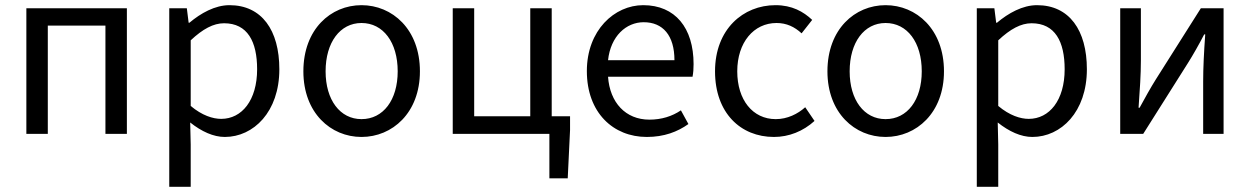

<svg xmlns="http://www.w3.org/2000/svg" viewBox="-20 -518 4837 743"><path d="M82 0H165V-419H388V0H471V-486H82Z M635 205H718V41L716 -44C760 -9 806 12 850 12C961 12 1061 -85 1061 -250C1061 -401 993 -498 868 -498C812 -498 757 -467 713 -430H710L703 -486H635ZM836 -58C804 -58 762 -71 718 -108V-362C765 -406 806 -428 847 -428C938 -428 975 -357 975 -250C975 -130 916 -58 836 -58Z M1379 12C1498 12 1605 -81 1605 -242C1605 -405 1498 -498 1379 -498C1260 -498 1154 -405 1154 -242C1154 -81 1260 12 1379 12ZM1379 -57C1296 -57 1240 -131 1240 -242C1240 -354 1296 -429 1379 -429C1463 -429 1519 -354 1519 -242C1519 -131 1463 -57 1379 -57Z M2106 172H2177L2186 -15V-68H2115V-486H2032V-68H1815V-486H1732V0H2106Z M2483 12C2550 12 2602 -8 2644 -38L2615 -91C2581 -68 2540 -55 2493 -55C2401 -55 2340 -121 2333 -221H2660C2663 -237 2664 -252 2664 -270C2664 -410 2593 -498 2469 -498C2358 -498 2251 -401 2251 -243C2251 -82 2353 12 2483 12ZM2333 -285C2343 -378 2403 -432 2471 -432C2545 -432 2590 -381 2590 -285Z M2975 12C3033 12 3088 -10 3132 -50L3096 -103C3067 -77 3027 -57 2982 -57C2893 -57 2833 -131 2833 -242C2833 -354 2897 -429 2985 -429C3024 -429 3055 -414 3082 -389L3123 -441C3089 -473 3045 -498 2981 -498C2856 -498 2747 -405 2747 -242C2747 -81 2846 12 2975 12Z M3407 12C3526 12 3633 -81 3633 -242C3633 -405 3526 -498 3407 -498C3288 -498 3182 -405 3182 -242C3182 -81 3288 12 3407 12ZM3407 -57C3324 -57 3268 -131 3268 -242C3268 -354 3324 -429 3407 -429C3491 -429 3547 -354 3547 -242C3547 -131 3491 -57 3407 -57Z M3760 205H3843V41L3841 -44C3885 -9 3931 12 3975 12C4086 12 4186 -85 4186 -250C4186 -401 4118 -498 3993 -498C3937 -498 3882 -467 3838 -430H3835L3828 -486H3760ZM3961 -58C3929 -58 3887 -71 3843 -108V-362C3890 -406 3931 -428 3972 -428C4063 -428 4100 -357 4100 -250C4100 -130 4041 -58 3961 -58Z M4315 0H4404L4577 -274C4596 -304 4621 -348 4640 -385H4644C4639 -315 4636 -255 4636 -203V0H4715V-486H4627L4453 -211C4434 -181 4409 -136 4390 -101H4386C4391 -170 4395 -231 4395 -283V-486H4315Z"/></svg>

Font: DAIFUKU Sans
Style: Regular
Weight: 400
Designer: Original font ‘Source Han Sans JP’ : Paul D. Hunt
Foundry: Daifuku
Version: Version 1.000